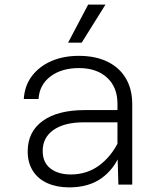

<svg xmlns="http://www.w3.org/2000/svg" viewBox="-20 -800 690 832"><path d="M493 0 489 -142V-351Q489 -422 444 -463.5Q399 -505 322 -505Q247 -505 199 -469Q151 -433 147 -371H83Q87 -430 119 -471.5Q151 -513 203 -535.5Q255 -558 322 -558Q393 -558 445 -533Q497 -508 525 -461Q553 -414 553 -349V0ZM280 12Q227 12 186 -6Q145 -24 122.5 -59.5Q100 -95 100 -144Q100 -229 165 -276Q230 -323 348 -323H501V-270H344Q259 -270 212 -237Q165 -204 165 -146Q165 -96 198.5 -70Q232 -44 287 -44Q356 -44 409 -82.5Q462 -121 495 -189L502 -136Q475 -67 419.5 -27.5Q364 12 280 12ZM275 -615 362 -780H437L334 -615Z"/></svg>

Font: Azeret Mono Thin ExtraLight
Style: Regular
Weight: 250
Version: Version 1.002